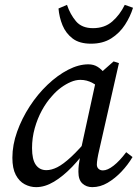

<svg xmlns="http://www.w3.org/2000/svg" viewBox="-20 -758 573 791"><path d="M129 13Q104 13 81.5 1Q59 -11 45 -37.5Q31 -64 31 -108Q31 -161 50.5 -215.5Q70 -270 102.5 -320Q135 -370 176 -409Q217 -448 260.5 -470.5Q304 -493 344 -493Q366 -493 382.5 -482.5Q399 -472 412.5 -454Q426 -436 440 -412L404 -386Q385 -403 361.5 -416Q338 -429 311 -429Q292 -429 272 -420.5Q252 -412 232 -397.5Q212 -383 194 -362Q171 -337 152.5 -303Q134 -269 123 -229.5Q112 -190 112 -148Q112 -101 127.5 -79Q143 -57 171 -57Q192 -57 216 -69Q240 -81 273 -111.5Q306 -142 350 -195L359 -160H349Q315 -110 277.5 -71Q240 -32 202.5 -9.5Q165 13 129 13ZM360 13Q336 13 319.5 -2Q303 -17 303 -50Q303 -65 304.5 -78Q306 -91 308.5 -104Q311 -117 314 -132L312 -136L380 -448L389 -453L448 -505L470 -498L389 -141Q384 -120 381.5 -104.5Q379 -89 379 -80Q379 -69 386 -62.5Q393 -56 404 -56Q423 -56 448 -75.5Q473 -95 500 -131L526 -111Q507 -79 480.5 -51Q454 -23 423.5 -5Q393 13 360 13ZM355 -578Q307 -578 279 -599.5Q251 -621 237.5 -654Q224 -687 221 -723L256 -738Q269 -699 293 -670.5Q317 -642 363 -642Q411 -642 442.5 -669.5Q474 -697 494 -738L528 -726Q517 -690 495 -656Q473 -622 438.5 -600Q404 -578 355 -578Z"/></svg>

Font: Source Serif 4 18pt
Style: Italic
Weight: 400
Italic angle: -12°
Designer: Frank Grießhammer
Foundry: Adobe Systems Incorporated
Version: Version 4.004;hotconv 1.0.116;makeotfexe 2.5.65601